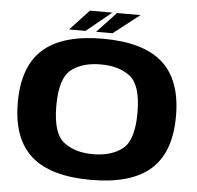

<svg xmlns="http://www.w3.org/2000/svg" viewBox="-56 -868 956 931"><g transform="rotate(5 422.5 -402.5)"><path d="M419.5 6Q223.5 6 129 -77.8Q34.5 -161.5 34.5 -337.5Q34.5 -513.5 129 -597.2Q223.5 -681 419.5 -681Q615.5 -681 710 -597.2Q804.5 -513.5 804.5 -337.5Q804.5 -161.5 710 -77.8Q615.5 6 419.5 6ZM419.5 -119Q509 -119 563 -161.8Q617 -204.5 617 -337.5Q617 -471.5 563 -513.8Q509 -556 419.5 -556Q330 -556 276 -513.8Q222 -471.5 222 -337.5Q222 -204.5 276 -161.8Q330 -119 419.5 -119ZM383 -711.5 476 -811H590.5L463 -711.5ZM251.5 -711.5 344 -811H453.5L331.5 -711.5Z"/></g></svg>

Font: Anybody ExtraExpanded Regular
Style: Bold
Weight: 700
Width: 8
Designer: Tyler Finck
Foundry: Etcetera Type Company
Version: Version 1.010; ttfautohint (v1.8.3) -l 8 -r 50 -G 200 -x 14 